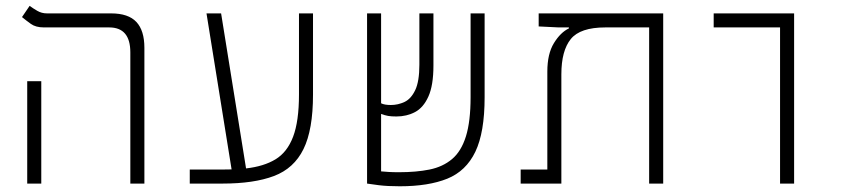

<svg xmlns="http://www.w3.org/2000/svg" viewBox="-20 -632 2970 661"><path d="M428.7 0V-451.7Q428.7 -537.6 356 -537.6H131.3Q103 -537.6 86.2 -549.8Q69.3 -562 55.7 -573.2L82 -611.8Q93.3 -603.5 108.4 -594.7Q123.5 -585.9 141.6 -585.9H362.3Q421.9 -585.9 449.5 -556.4Q477.1 -526.9 477.1 -467.3V0ZM73.7 0V-352.5H122.1V0Z M633.3 0V-48.3H743.2Q761.7 -48.3 777.3 -48.8L690.9 -585.9H741.2L827.1 -52.2Q888.2 -59.1 928.5 -83.5Q968.8 -107.9 989 -161.1Q1009.3 -214.4 1009.3 -307.1V-585.9H1057.6V-306.2Q1057.6 -185.5 1024.9 -118.9Q992.2 -52.2 923.3 -26.1Q854.5 0 746.1 0Z M1356.4 9.3Q1313.5 9.3 1284.2 5.6Q1254.9 2 1243.7 0V-585.9H1292V-276.4Q1303.7 -270.5 1325.7 -270.5Q1350.1 -270.5 1372.6 -281Q1395 -291.5 1409.4 -321.5Q1423.8 -351.6 1423.8 -409.2V-585.9H1472.2V-406.7Q1472.2 -337.9 1454.8 -299.6Q1437.5 -261.2 1408.7 -246.1Q1379.9 -231 1344.7 -231Q1327.1 -231 1316.2 -232.9Q1305.2 -234.9 1292 -239.7V-42Q1302.7 -41 1317.9 -40Q1333 -39.1 1353.5 -39.1Q1413.1 -39.1 1458.7 -48.3Q1504.4 -57.6 1536.1 -84.2Q1567.9 -110.8 1584 -162.4Q1600.1 -213.9 1600.1 -297.9V-585.9H1648.4V-296.9Q1648.4 -176.3 1616.5 -109.6Q1584.5 -43 1519.8 -16.8Q1455.1 9.3 1356.4 9.3Z M2263.2 0H2214.8V-537.6H2064Q1977.5 -537.6 1945.1 -497.6Q1912.6 -457.5 1912.6 -376V0H1772.5V-48.3H1864.3V-385.3Q1864.3 -446.8 1887 -483.6Q1909.7 -520.5 1938.5 -534.2V-537.6H1903.3L1834.5 -541V-585.9H2263.2Z M2665.5 0V-537.6H2437V-585.9H2713.9V0Z"/></svg>

Font: Cascadia Code ExtraLight
Style: Regular
Weight: 200
Monospace: yes
Designer: Aaron Bell
Foundry: Saja Typeworks
Version: Version 2407.024; ttfautohint (v1.8.4)